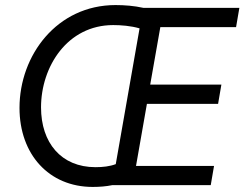

<svg xmlns="http://www.w3.org/2000/svg" viewBox="-20 -731 965 758"><path d="M346 7C372 7 399 5 423 0H812L825 -76H517L560 -321H841L854 -397H573L613 -624H912L925 -700H546C510 -708 472 -711 436 -711C205 -711 57 -513 57 -305C57 -122 173 7 346 7ZM142 -307C142 -468 246 -632 427 -632C457 -632 497 -629 531 -619L437 -83C413 -74 386 -71 357 -71C221 -71 142 -168 142 -307Z"/></svg>

Font: Fixel Text 20240404
Style: Italic
Weight: 400
Width: 4
Italic angle: -10°
Designer: AlfaBravo + MacPaw
Foundry: Kyrylo Tkachov, Marchela Mozhyna, Serhii Makarenko, Maria Weinstein, Zakhar Kryvoshyya
Version: Version 1.211;Glyphs 3.2 (3225)